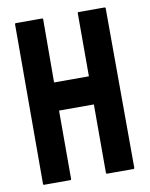

<svg xmlns="http://www.w3.org/2000/svg" viewBox="-80 -755 635 814"><g transform="rotate(-10 237.5 -348.0)"><path d="M156.7 0H43.5Q39.6 0 39.6 -4.9L40.5 -691.9Q40.5 -695.8 45.4 -695.8H156.7Q161.6 -695.8 161.6 -691.9L160.6 -419.9H310.5V-691.9Q310.5 -695.8 314.5 -695.8H425.8Q430.7 -695.8 430.7 -691.9L432.6 -4.9Q432.6 0 427.7 0H315.4Q310.5 0 310.5 -4.9V-298.8H160.6V-4.9Q160.6 0 156.7 0Z"/></g></svg>

Font: Bayon
Style: Regular
Weight: 400
Designer: Danh Hong
Version: Version 8.001; ttfautohint (v1.8.3)